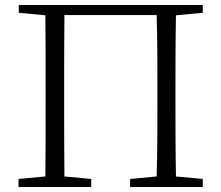

<svg xmlns="http://www.w3.org/2000/svg" viewBox="-20 -746 883 766"><path d="M789 -695V-726H55V-695L161 -685C162 -588 162 -490 162 -391V-335C162 -237 162 -138 161 -42L54 -32V0H344V-32L237 -42C236 -140 236 -242 236 -366V-391C236 -491 236 -590 237 -686H605C608 -589 608 -490 608 -391V-366C608 -240 608 -138 605 -42L499 -32V0H789V-32L682 -42C680 -140 680 -238 680 -335V-391C680 -491 680 -589 682 -685Z"/></svg>

Font: Noto Serif CJK JP Light
Style: Regular
Weight: 300
Designer: Ryoko NISHIZUKA 西塚涼子 (kana & ideographs); Frank Grießhammer (Latin, Greek & Cyrillic); Wenlong ZHANG 张文龙 (bopomofo); San
Foundry: Adobe Systems Incorporated
Version: Version 1.001;PS 1.001;hotconv 16.6.54;makeotf.lib2.5.65590